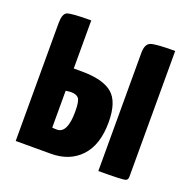

<svg xmlns="http://www.w3.org/2000/svg" viewBox="-96 -595 687 690"><g transform="rotate(20 247.5 -250.0)"><path d="M171 -316Q251 -316 287.5 -286Q324 -256 324 -177Q324 -91 281.5 -45.5Q239 0 167 0H33V-450Q33 -486 48 -493Q63 -500 140 -500V-316ZM461 -20Q461 -6 452 -4Q441 0 349 0V-451Q349 -486 368 -493Q387 -500 461 -500ZM140 -90Q146 -89 158 -89Q198 -89 198 -172Q198 -212 189.5 -222.5Q181 -233 159 -233L140 -231Z"/></g></svg>

Font: Yanone Kaffeesatz Bold
Style: Regular
Weight: 700
Designer: Yanone (Cyrillic: Daniel Pouzeot)
Foundry: Yanone
Version: Version 1.003;PS 001.003;hotconv 1.0.88;makeotf.lib2.5.64775